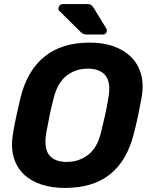

<svg xmlns="http://www.w3.org/2000/svg" viewBox="-20 -921 743 951"><path d="M300 10Q238 10 185.5 -7Q133 -24 97.5 -58Q62 -92 47.5 -143Q33 -194 45 -263Q52 -306 61.5 -348.5Q71 -391 81 -435Q114 -570 199.5 -640Q285 -710 426 -710Q488 -710 540 -692.5Q592 -675 628 -640Q664 -605 678.5 -554Q693 -503 681 -435Q673 -391 664 -348.5Q655 -306 644 -263Q610 -125 525 -57.5Q440 10 300 10ZM311 -119Q371 -119 417 -154.5Q463 -190 481 -268Q492 -312 500.5 -350.5Q509 -389 516 -432Q531 -510 503.5 -545.5Q476 -581 415 -581Q354 -581 309 -545.5Q264 -510 245 -432Q234 -389 226 -350.5Q218 -312 210 -268Q196 -190 222.5 -154.5Q249 -119 311 -119ZM412 -750Q399 -750 392 -753.5Q385 -757 378 -764L273 -868Q268 -873 270 -881Q273 -901 293 -901H411Q424 -901 430 -897.5Q436 -894 444 -882L507 -779Q511 -773 509 -766Q505 -750 490 -750Z"/></svg>

Font: Rubik SemiBold
Style: Italic
Weight: 600
Italic angle: -12°
Designer: Hubert and Fischer
Foundry: Hubert and Fischer
Version: Version 2.300;gftools[0.9.30]